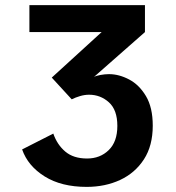

<svg xmlns="http://www.w3.org/2000/svg" viewBox="-20 -720 690 751"><path d="M319 11Q220 11 154.5 -30Q89 -71 66.5 -135.5L188.5 -197.5Q203.5 -154 235.5 -127Q267.5 -100 320.5 -100Q371.5 -100 405.2 -132.8Q439 -165.5 439 -227.5Q439 -290 406 -319.8Q373 -349.5 328.5 -349.5Q311 -349.5 293.2 -344.2Q275.5 -339 260.5 -331.5L182.5 -416.5L377.5 -594.5H95V-700H547V-594.5L347.5 -419Q355 -423.5 372.8 -426.8Q390.5 -430 406.5 -430Q445.5 -430 485 -409.2Q524.5 -388.5 551 -344Q577.5 -299.5 577.5 -228.5Q577.5 -150 543 -96.8Q508.5 -43.5 450 -16.2Q391.5 11 319 11Z"/></svg>

Font: Trispace SemiBold
Style: Regular
Weight: 600
Designer: Tyler Finck
Foundry: Etcetera Type Company
Version: Version 1.210; ttfautohint (v1.8.3)